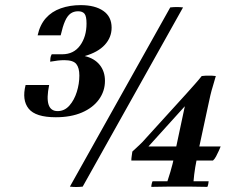

<svg xmlns="http://www.w3.org/2000/svg" viewBox="-20 -729 929 750"><path d="M390 -413Q390 -373 366.5 -340.5Q343 -308 300 -289.5Q257 -271 198 -271Q119 -271 92 -304.5Q65 -338 80 -397H172Q151 -295 205 -295Q232 -295 251 -316.5Q270 -338 280 -370Q290 -402 290 -434Q290 -464 278 -479Q266 -494 231 -494Q209 -494 176 -488Q176 -495 177 -502.5Q178 -510 182 -517H223Q268 -517 293 -551.5Q318 -586 318 -637Q318 -666 310 -675.5Q302 -685 285 -685Q268 -685 255.5 -676Q243 -667 234 -646.5Q225 -626 217 -591H127Q136 -632 159 -658Q182 -684 217.5 -696.5Q253 -709 295 -709Q351 -709 383.5 -686.5Q416 -664 416 -621Q416 -583 389.5 -554Q363 -525 311 -510Q349 -501 369.5 -475.5Q390 -450 390 -413ZM695 -700 303 0Q277 3 253 0L645 -700Q671 -703 695 -700ZM795 -21Q795 -17 793.5 -10Q792 -3 790 1Q756 0 729.5 0Q703 0 681 0Q660 0 633 0Q606 0 571 1Q571 -4 572.5 -10.5Q574 -17 576 -21H634Q641 -42 645.5 -57.5Q650 -73 654 -88.5Q658 -104 662 -126L702 -314L560 -157H842Q840 -152 835 -140.5Q830 -129 824 -118Q818 -107 812 -102H493Q493 -110 494.5 -119.5Q496 -129 497 -137Q513 -152 525 -163Q537 -174 548 -187L708 -363Q725 -382 741 -400Q757 -418 768 -432Q774 -433 784.5 -433.5Q795 -434 806.5 -433.5Q818 -433 823 -432Q818 -413 812 -394Q806 -375 801.5 -355.5Q797 -336 792 -312L752 -126Q747 -102 742.5 -74.5Q738 -47 736 -21Z"/></svg>

Font: Poltawski Nowy Medium
Style: Italic
Weight: 500
Italic angle: -12°
Version: Version 1.001;gftools[0.9.25]